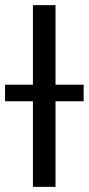

<svg xmlns="http://www.w3.org/2000/svg" viewBox="-50 -727 346 747"><path d="M166 0H78.1V-707H166ZM-30.3 -397.5H275.4V-333H-30.3Z"/></svg>

Font: WEMIX Pretendard Variable
Style: Regular
Weight: 400
Designer: Base glyphs from Inter by Rasmus Andersson; Hangeul glyphs from Noto Sans CJK(Source Han Sans) by Jang Soo-young and Kan
Foundry: Kil Hyung-jin
Version: Version 1.000;Glyphs 3.2 (3208)